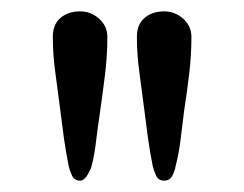

<svg xmlns="http://www.w3.org/2000/svg" viewBox="-20 -801 430 338"><path d="M169 -736Q169 -702 164.5 -666.5Q160 -631 155 -596Q152 -577 149 -551.5Q146 -526 141 -508Q140 -503 134 -493Q128 -483 121 -483Q111 -483 107 -491.5Q103 -500 101 -508Q96 -533 92.5 -558Q89 -583 86 -608Q82 -640 77.5 -672.5Q73 -705 73 -736Q73 -758 86.5 -769.5Q100 -781 121 -781Q140 -781 154.5 -768Q169 -755 169 -736ZM317 -736Q317 -704 313 -670.5Q309 -637 304 -605Q301 -581 298 -556Q295 -531 289 -508Q288 -501 283.5 -492Q279 -483 269 -483Q259 -483 255 -491.5Q251 -500 249 -508Q244 -533 240.5 -558Q237 -583 234 -608Q230 -640 225.5 -672.5Q221 -705 221 -736Q221 -758 234.5 -769.5Q248 -781 269 -781Q288 -781 302.5 -768Q317 -755 317 -736Z"/></svg>

Font: Kaisei Decol
Style: Bold
Weight: 700
Designer: Font-Kai, 金井和夫
Foundry: KAZUO KANAI
Version: Version 5.003